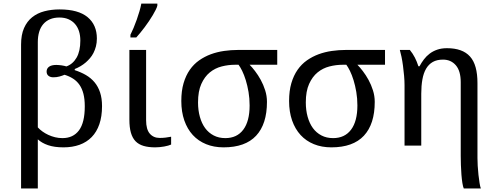

<svg xmlns="http://www.w3.org/2000/svg" viewBox="-20 -816 2794 1076"><path d="M98.1 240.2V-565.9Q98.1 -621.1 114.7 -658.7Q131.3 -696.3 160.4 -719.5Q189.5 -742.7 228.8 -752.9Q268.1 -763.2 314 -763.2Q418.5 -763.2 470.7 -720Q522.9 -676.8 522.9 -600.1Q522.9 -576.2 517.6 -555.9Q512.2 -535.6 503.7 -519Q495.1 -502.4 483.9 -489.5Q472.7 -476.6 460.9 -466.3Q433.6 -442.9 398.9 -429.2V-422.9Q433.6 -411.6 461.7 -395.3Q489.7 -378.9 509.8 -355Q529.8 -331.1 540.8 -298.1Q551.8 -265.1 551.8 -221.2Q551.8 -163.6 536.9 -120.1Q522 -76.7 493.9 -47.9Q465.8 -19 425.8 -4.6Q385.7 9.8 335.9 9.8Q284.7 9.8 249.3 -2.4Q213.9 -14.6 191.9 -35.2V240.2ZM330.1 -42Q390.1 -42 422.6 -85.4Q455.1 -128.9 455.1 -220.2Q455.1 -260.7 447.5 -290.3Q439.9 -319.8 425.3 -340.8Q410.6 -361.8 389.6 -375.2Q368.7 -388.7 341.8 -397Q329.1 -391.6 313.2 -387.2Q297.4 -382.8 278.8 -382.8Q262.2 -382.8 251.7 -391.1Q241.2 -399.4 241.2 -415Q241.2 -432.1 254.9 -442.1Q268.6 -452.1 295.9 -452.1Q301.8 -452.1 309.6 -451.4Q317.4 -450.7 325.2 -449.7Q333 -448.7 340.1 -447Q347.2 -445.3 352.1 -443.8Q388.2 -456.5 409.2 -492.9Q430.2 -529.3 430.2 -588.9Q430.2 -617.7 422.6 -641.4Q415 -665 400.1 -681.9Q385.3 -698.7 363.5 -708.3Q341.8 -717.8 313 -717.8Q282.7 -717.8 260 -708Q237.3 -698.2 222.2 -680.4Q207 -662.6 199.5 -637.2Q191.9 -611.8 191.9 -580.1V-102.1Q203.1 -89.8 218 -79.1Q232.9 -68.4 250.7 -60.1Q268.6 -51.8 288.6 -46.9Q308.6 -42 330.1 -42Z M798.8 -536.1V-142.1Q798.8 -90.8 819.6 -66.9Q840.3 -43 875 -43Q893.1 -43 908.2 -44.9Q923.3 -46.9 939 -49.8V-5.9Q932.6 -2.9 922.4 0Q912.1 2.9 900.1 5.1Q888.2 7.3 875 8.5Q861.8 9.8 850.1 9.8Q812 9.8 784.7 1.7Q757.3 -6.3 739.7 -24.4Q722.2 -42.5 713.6 -72.3Q705.1 -102.1 705.1 -145V-536.1ZM710.9 -621.1Q719.2 -637.2 728.5 -659.4Q737.8 -681.6 746.3 -705.6Q754.9 -729.5 761.7 -753.2Q768.6 -776.9 772 -795.9H861.8V-784.2Q859.4 -774.4 852.5 -760.7Q845.7 -747.1 836.2 -731Q826.7 -714.8 814.9 -697.5Q803.2 -680.2 790.8 -663.6Q778.3 -647 766.1 -632.1Q753.9 -617.2 743.7 -606H710.9Z M1476.1 -245.1Q1476.1 -120.6 1415.3 -55.4Q1354.5 9.8 1232.9 9.8Q1178.7 9.8 1135 -8.1Q1091.3 -25.9 1060.5 -59.3Q1029.8 -92.8 1012.9 -141.1Q996.1 -189.5 996.1 -250Q996.1 -306.6 1008.8 -349.9Q1021.5 -393.1 1043.7 -424.8Q1065.9 -456.5 1096.2 -477.8Q1126.5 -499 1161.6 -512Q1196.8 -524.9 1235.8 -530.5Q1274.9 -536.1 1314 -536.1H1533.7V-453.1H1378.9Q1392.6 -439.5 1409.4 -417.5Q1426.3 -395.5 1441.2 -368.4Q1456.1 -341.3 1466.1 -309.8Q1476.1 -278.3 1476.1 -245.1ZM1089.8 -242.2Q1089.8 -198.2 1100.1 -161.4Q1110.4 -124.5 1129.6 -98.1Q1148.9 -71.8 1177.5 -56.9Q1206.1 -42 1242.7 -42Q1308.1 -42 1343.5 -89.4Q1378.9 -136.7 1378.9 -225.1Q1378.9 -264.6 1372.8 -300.5Q1366.7 -336.4 1357.4 -366.5Q1348.1 -396.5 1337.2 -418.7Q1326.2 -440.9 1316.9 -453.1H1296.9Q1259.3 -453.1 1222.2 -443.6Q1185.1 -434.1 1155.8 -410.2Q1126.5 -386.2 1108.2 -345.5Q1089.8 -304.7 1089.8 -242.2Z M2080.1 -245.1Q2080.1 -120.6 2019.3 -55.4Q1958.5 9.8 1836.9 9.8Q1782.7 9.8 1739 -8.1Q1695.3 -25.9 1664.6 -59.3Q1633.8 -92.8 1616.9 -141.1Q1600.1 -189.5 1600.1 -250Q1600.1 -306.6 1612.8 -349.9Q1625.5 -393.1 1647.7 -424.8Q1669.9 -456.5 1700.2 -477.8Q1730.5 -499 1765.6 -512Q1800.8 -524.9 1839.8 -530.5Q1878.9 -536.1 1918 -536.1H2137.7V-453.1H1982.9Q1996.6 -439.5 2013.4 -417.5Q2030.3 -395.5 2045.2 -368.4Q2060.1 -341.3 2070.1 -309.8Q2080.1 -278.3 2080.1 -245.1ZM1693.8 -242.2Q1693.8 -198.2 1704.1 -161.4Q1714.4 -124.5 1733.6 -98.1Q1752.9 -71.8 1781.5 -56.9Q1810.1 -42 1846.7 -42Q1912.1 -42 1947.5 -89.4Q1982.9 -136.7 1982.9 -225.1Q1982.9 -264.6 1976.8 -300.5Q1970.7 -336.4 1961.4 -366.5Q1952.1 -396.5 1941.2 -418.7Q1930.2 -440.9 1920.9 -453.1H1900.9Q1863.3 -453.1 1826.2 -443.6Q1789.1 -434.1 1759.8 -410.2Q1730.5 -386.2 1712.2 -345.5Q1693.8 -304.7 1693.8 -242.2Z M2247.1 -338.9Q2247.1 -362.8 2244.6 -391.1Q2242.2 -419.4 2238.5 -446.8Q2234.9 -474.1 2230 -497.8Q2225.1 -521.5 2220.7 -536.1H2276.9Q2293.5 -515.6 2304.9 -493.4Q2316.4 -471.2 2324.7 -444.8H2331.1Q2341.8 -464.8 2355.7 -483.2Q2369.6 -501.5 2387.9 -515.4Q2406.2 -529.3 2430.2 -537.6Q2454.1 -545.9 2484.9 -545.9Q2528.3 -545.9 2560.5 -534.4Q2592.8 -522.9 2614 -499.3Q2635.3 -475.6 2645.5 -438.5Q2655.8 -401.4 2655.8 -350.1V69.8Q2655.8 88.4 2657.2 113.5Q2658.7 138.7 2661.4 163.6Q2664.1 188.5 2667.5 209.5Q2670.9 230.5 2674.8 240.2H2579.1Q2574.7 231 2571.3 209.7Q2567.9 188.5 2565.9 162.6Q2564 136.7 2563 108.9Q2562 81.1 2562 58.1V-355Q2562 -418 2534.7 -450Q2507.3 -481.9 2462.9 -481.9Q2428.7 -481.9 2405.5 -468.8Q2382.3 -455.6 2367.9 -430.9Q2353.5 -406.2 2347.2 -370.8Q2340.8 -335.4 2340.8 -291V0H2247.1Z"/></svg>

Font: Noto Serif
Style: Regular
Weight: 400
Designer: Monotype Design team
Foundry: Monotype Imaging Inc.
Version: Version 1.02